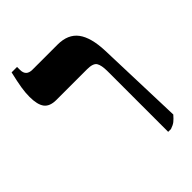

<svg xmlns="http://www.w3.org/2000/svg" viewBox="-197 -731 822 822"><g transform="rotate(-45 214.0 -320.0)"><path d="M324 7V-359Q324 -397 314 -412.5Q304 -428 268 -428H82Q43 -428 26.5 -449.5Q10 -471 10 -519Q10 -544 14.5 -572Q19 -600 30 -647H63V-629Q63 -592 101 -592H253Q316 -592 346 -552Q376 -512 379 -429L392 -30Q379 -15 369 -7Q359 1 341 7Z"/></g></svg>

Font: Noto Serif Hebrew Condensed ExtraBold
Style: Regular
Weight: 800
Width: 3
Designer: Monotype Design Team
Foundry: Monotype Imaging Inc.
Version: Version 2.004; ttfautohint (v1.8.4.7-5d5b)